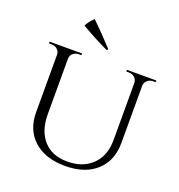

<svg xmlns="http://www.w3.org/2000/svg" viewBox="-144 -923 988 1057"><g transform="rotate(20 350.0 -394.0)"><path d="M358 -671 351 -664Q270 -702 190 -749Q204 -777 231 -802Q294 -741 358 -671ZM665 -590H650Q631 -590 617 -578Q603 -566 602 -548V-211Q602 -107 535.5 -46.5Q469 14 353 14Q237 14 170 -46Q103 -106 103 -210V-547Q103 -565 89 -577.5Q75 -590 55 -590H40V-600H230V-590H215Q195 -590 181 -577.5Q167 -565 167 -547V-222Q167 -125 216.5 -69Q266 -13 356.5 -13Q447 -13 501.5 -66Q556 -119 556 -211V-547Q555 -566 541.5 -578Q528 -590 508 -590H493V-600H665Z"/></g></svg>

Font: Cinzel
Style: Regular
Weight: 400
Designer: Natanael Gama
Version: Version 1.001;PS 001.001;hotconv 1.0.56;makeotf.lib2.0.21325